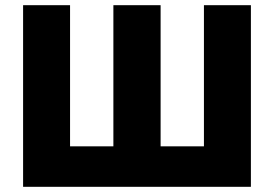

<svg xmlns="http://www.w3.org/2000/svg" viewBox="-20 -720 1056 740"><path d="M69 0H947V-700H766V-156H599V-700H417V-156H250V-700H69Z"/></svg>

Font: Fixel Display ExtraBold
Style: Regular
Weight: 800
Designer: AlfaBravo + MacPaw
Foundry: Kyrylo Tkachov, Marchela Mozhyna, Serhii Makarenko, Maria Weinstein, Zakhar Kryvoshyya
Version: Version 1.211